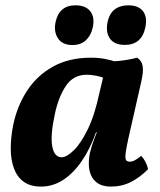

<svg xmlns="http://www.w3.org/2000/svg" viewBox="-20 -680 592 709"><path d="M486.3 -467Q496.5 -460.3 502.1 -450.2Q507.6 -440.1 507.7 -422.7Q507.8 -405.3 500.9 -375.2L453.5 -166.3Q442 -113.4 443 -98.2Q444 -83 458.4 -83Q467.8 -83 477.5 -87.9Q487.1 -92.8 501.4 -104.6Q509.9 -96.1 517.1 -82.3Q524.2 -68.5 526.7 -55.3Q497.5 -25.3 463.8 -8.1Q430.1 9 389.8 9Q359.7 9 342.1 -2.6Q324.4 -14.3 316.2 -32.9Q308.1 -51.6 308 -73.6Q307.8 -95.6 312.3 -116.2Q315.2 -128.8 319.6 -142.7Q324 -156.6 329.7 -171.3Q335.4 -186 341 -199.8L374.4 -368.5L335.6 -451.7Q378.2 -451.3 416.1 -454.8Q453.9 -458.3 486.3 -467ZM411.7 -450.3 368.1 -390.1Q355.2 -396.5 335.6 -400.2Q316.1 -404 300.3 -404Q250.8 -404 223.1 -362.5Q195.4 -321 182 -256.4Q165.6 -179.2 173 -139.2Q180.5 -99.2 207.9 -99.2Q225.4 -99.2 251.4 -123.9Q277.4 -148.6 303.5 -201.3Q329.5 -254 346.9 -336L365.9 -416L403.5 -409L354.8 -191.3H334.5Q313.4 -131.4 282.4 -86Q251.5 -40.6 213.5 -15.8Q175.6 9 131.5 9Q91.9 9 67.4 -9Q42.8 -27 31.3 -58.8Q19.7 -90.5 19.7 -131.5Q19.7 -172.6 28.6 -217.7Q43 -287.9 79.5 -344.2Q115.9 -400.6 175.3 -433.8Q234.7 -467 315.4 -467Q343.9 -467 368.9 -462.2Q393.9 -457.4 411.7 -450.3ZM441 -514.2Q403 -514.2 386.6 -536.7Q370.1 -559.2 376.7 -595.6Q383.3 -630 403.5 -645.2Q423.7 -660.4 453.6 -660.4Q490.7 -660.4 507.6 -639.3Q524.5 -618.2 516.9 -579.8Q503.7 -514.2 441 -514.2ZM247.4 -513.7Q209.9 -513.7 193.7 -539Q177.5 -564.2 185.6 -600.2Q192.2 -629.6 210.4 -645Q228.6 -660.4 258.5 -660.4Q296.3 -660.4 313.6 -638.1Q330.9 -615.9 322.2 -577.3Q315.6 -548 296.7 -530.9Q277.8 -513.7 247.4 -513.7Z"/></svg>

Font: Vollkorn
Style: Italic
Weight: 400
Italic angle: -11°
Designer: Friedrich Althausen
Foundry: Friedrich Althausen
Version: Version 5.001